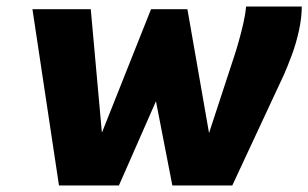

<svg xmlns="http://www.w3.org/2000/svg" viewBox="-20 -566 941 586"><path d="M160 0 79 -538H257L291 -161L441 -538H552L618 -160L697 -401Q702 -416 709 -441Q716 -466 722.5 -494Q729 -522 731 -546H901Q901 -512 892.5 -473Q884 -434 871 -399Q858 -364 847 -339L689 0H506L456 -257L343 0Z"/></svg>

Font: Exo Thin ExtraBold
Style: Italic
Weight: 800
Italic angle: -9°
Version: Version 2.000